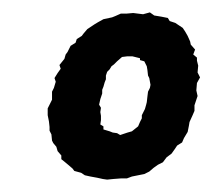

<svg xmlns="http://www.w3.org/2000/svg" viewBox="-20 -726 343 310"><path d="M153 -436 146 -437 137 -439 126 -441 117 -443 111 -447 100 -450 97 -454 90 -460 84 -465 79 -469V-475L73 -482L71 -489L66 -495L64 -499L63 -509L60 -515V-521L59 -530L57 -540V-551L64 -565V-578L67 -584L70 -594L68 -600L73 -608L78 -615L76 -621L84 -631L86 -638L89 -642L94 -652L102 -657L104 -663L112 -668L115 -672L121 -679L133 -687L138 -690L147 -695L161 -698L166 -700L175 -704H184L195 -705L211 -703L222 -706L229 -701L241 -699L251 -697L254 -692L263 -689L269 -685L275 -681L279 -675L283 -668L287 -659L288 -654L295 -646L292 -638L298 -633V-628L300 -620L299 -609L303 -601L298 -592L297 -580L299 -571L294 -556V-547L291 -540L286 -529L285 -523L283 -513L277 -503L274 -496L266 -491L262 -485L257 -478L249 -472L243 -464L235 -460L228 -455L221 -449L213 -445L203 -443L193 -441L185 -438H176L163 -437ZM174 -508 186 -512 193 -514 198 -518 203 -522 206 -529 209 -535V-540L211 -544L214 -550L216 -557L217 -561L218 -570L219 -578L222 -584L223 -589L221 -600L219 -604L218 -613L217 -619L215 -623L213 -627L206 -629V-632L194 -635H185L177 -634L169 -627L164 -622L160 -619L157 -614L153 -610L151 -604V-598L149 -593L147 -586L145 -581V-575L142 -566L140 -557L143 -552L142 -545L143 -539V-532L142 -525L147 -522V-517L157 -514L162 -512L169 -511Z"/></svg>

Font: Winky Rough
Style: Bold Italic
Weight: 700
Italic angle: -8.97852°
Designer: Simon Atzbach
Foundry: typofactur
Version: Version 1.206; ttfautohint (v1.8.4.7-5d5b)